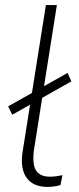

<svg xmlns="http://www.w3.org/2000/svg" viewBox="-20 -725 309 753"><path d="M166 8Q109 8 83.5 -29Q58 -66 69 -132L160 -705H203L113 -136Q109 -105 112.5 -81.5Q116 -58 131.5 -45Q147 -32 176 -32Q189 -32 202 -34Q215 -36 225 -38L217 1Q202 5 190 6.5Q178 8 166 8ZM28 -275 12 -308 245 -439 260 -406Z"/></svg>

Font: Nunito Sans 10pt SemiCondensed ExtraLight
Style: Italic
Weight: 250
Width: 4
Italic angle: -9°
Designer: Vernon Adams
Foundry: Vernon Adams
Version: Version 3.101;gftools[0.9.27]